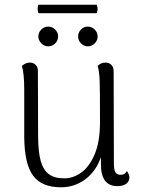

<svg xmlns="http://www.w3.org/2000/svg" viewBox="-20 -783 600 816"><path d="M530 -29Q530 -12 516.5 -2Q503 8 479 8Q409 8 409 -84V-115Q388 -55 342.5 -21Q297 13 239 13Q158 13 121 -36Q84 -85 83 -201V-404Q83 -469 73 -503Q89 -517 107 -517Q122 -517 131.5 -507.5Q141 -498 141 -482L142 -207Q142 -138 153 -99Q164 -60 188 -42.5Q212 -25 254 -25Q290 -25 324.5 -49Q359 -73 382 -126.5Q405 -180 405 -264Q405 -402 403.5 -441Q402 -480 395 -503Q409 -517 429 -517Q444 -517 453.5 -507Q463 -497 463 -480L464 -90Q464 -62 470.5 -51Q477 -40 493 -40Q511 -40 519 -56Q530 -42 530 -29ZM143 -628Q143 -645 155.5 -657.5Q168 -670 185 -670Q202 -670 214.5 -657.5Q227 -645 227 -628Q227 -611 214.5 -598.5Q202 -586 185 -586Q168 -586 155.5 -599Q143 -612 143 -628ZM312 -628Q312 -645 324 -657.5Q336 -670 353 -670Q370 -670 382.5 -657.5Q395 -645 395 -628Q395 -611 382.5 -598.5Q370 -586 353 -586Q337 -586 324.5 -598.5Q312 -611 312 -628ZM391 -763Q395 -751 395 -745Q395 -739 391 -727H143Q140 -736 140 -745Q140 -754 143 -763Z"/></svg>

Font: Arima Madurai Light
Style: Regular
Weight: 300
Designer: Joana Correia and Natanael Gama
Foundry: NDISCOVER
Version: Version 1.020